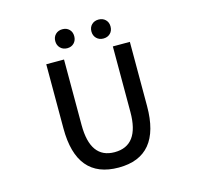

<svg xmlns="http://www.w3.org/2000/svg" viewBox="-129 -1062 1257 1213"><g transform="rotate(-15 500.0 -455.5)"><path d="M501 12.7Q226.6 12.7 226.6 -316.4V-736.3H342.8V-307.6Q342.8 -87.9 501 -87.9Q662.1 -87.9 662.1 -307.6V-736.3H773.4V-316.4Q773.4 12.7 501 12.7ZM426.3 -817.4Q409.2 -799.8 381.8 -799.8Q354.5 -799.8 336.9 -817.4Q319.3 -835 319.3 -862.3Q319.3 -889.6 336.9 -906.7Q354.5 -923.8 381.8 -923.8Q409.2 -923.8 426.3 -906.7Q443.4 -889.6 443.4 -862.3Q443.4 -835 426.3 -817.4ZM680.7 -862.3Q680.7 -834 663.1 -816.9Q645.5 -799.8 618.2 -799.8Q590.8 -799.8 573.2 -817.4Q555.7 -835 555.7 -862.3Q555.7 -889.6 573.2 -906.7Q590.8 -923.8 618.2 -923.8Q645.5 -923.8 663.1 -906.7Q680.7 -889.6 680.7 -862.3Z"/></g></svg>

Font: GenEi Gothic M SemiBold
Style: Regular
Weight: 500
Designer: o_tamon (Modified); [Source Han Sans]
Ryoko NISHIZUKA  (kana & ideographs); Paul D. Hunt (Latin, Greek & Cyrillic); Wenl
Version: Version 1.1a;Original Version 1.004